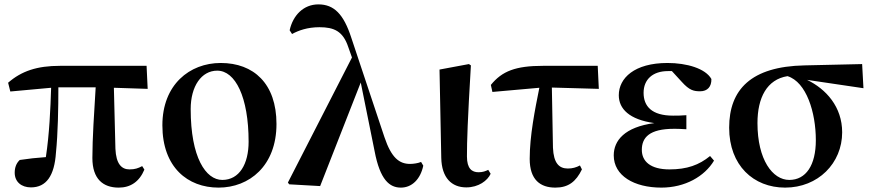

<svg xmlns="http://www.w3.org/2000/svg" viewBox="-20 -839 3977 875"><path d="M521 16C575 16 615 -11 638 -66L628 -82C609 -72 595 -67 570 -67C534 -67 509 -92 506 -161L499 -439L653 -434L648 -539H254C148 -539 78 -515 17 -462L27 -422L213 -439C210 -343 205 -228 189 -123C147 -120 109 -116 70 -110C54 -95 47 -75 47 -52C47 -10 78 15 121 15C191 15 228 -38 235 -143C244 -232 246 -345 246 -441H416C409 -327 401 -207 401 -119C401 -23 450 16 521 16Z M976 16C1116 16 1240 -83 1240 -274C1240 -458 1136 -552 986 -552C844 -552 720 -453 720 -268C720 -76 836 16 976 16ZM993 -19C918 -19 849 -121 849 -342C849 -446 898 -517 970 -517C1052 -517 1113 -398 1113 -193C1113 -92 1071 -19 993 -19Z M1807 16C1857 16 1896 -22 1909 -84L1899 -101C1885 -95 1864 -92 1849 -92C1800 -92 1764 -119 1732 -214L1581 -667C1546 -775 1502 -819 1431 -819C1363 -819 1315 -769 1300 -701L1311 -684C1340 -700 1381 -715 1436 -715C1502 -715 1543 -697 1567 -625L1584 -577L1292 -7L1298 1L1439 9L1624 -463L1687 -151C1712 -18 1756 16 1807 16Z M2105 15C2161 15 2202 -16 2216 -47L2205 -65C2193 -59 2180 -54 2161 -54C2131 -54 2108 -70 2108 -126C2108 -197 2111 -288 2126 -541L2117 -547L1983 -522L1991 -119C1993 -29 2038 15 2105 15Z M2511 16C2570 16 2605 -11 2632 -67L2623 -85C2606 -76 2589 -71 2568 -71C2528 -71 2503 -95 2500 -166L2495 -440L2709 -434L2704 -539H2455C2330 -539 2268 -515 2217 -452L2224 -420L2438 -439C2418 -340 2394 -220 2394 -115C2394 -20 2442 16 2511 16Z M2994 16C3102 16 3191 -35 3234 -107L3216 -128C3166 -87 3111 -67 3031 -67C2944 -67 2905 -104 2905 -156C2905 -212 2939 -252 3052 -252C3064 -252 3077 -252 3108 -250V-314C3083 -312 3067 -312 3047 -312C2950 -312 2913 -355 2913 -416C2913 -477 2955 -515 3024 -515H3042L3087 -466C3122 -427 3142 -423 3171 -423C3204 -423 3223 -444 3222 -479C3195 -527 3110 -552 3022 -552C2871 -552 2800 -483 2800 -405C2800 -343 2848 -294 2962 -278C2826 -260 2777 -198 2777 -131C2777 -38 2870 16 2994 16Z M3558 16C3708 16 3818 -95 3818 -236C3818 -352 3745 -433 3658 -475L3915 -437L3909 -547L3646 -541C3403 -536 3303 -431 3303 -257C3303 -85 3414 16 3558 16ZM3569 -492C3655 -465 3698 -327 3698 -200C3698 -86 3653 -19 3577 -19C3501 -19 3432 -111 3432 -278C3432 -394 3475 -477 3569 -492Z"/></svg>

Font: GenRyuMin2 TW B
Style: Regular
Weight: 700
Version: Version 2.100;PS 2.1;hotconv 16.6.51;makeotf.lib2.5.65220 DE